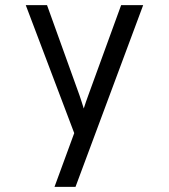

<svg xmlns="http://www.w3.org/2000/svg" viewBox="-20 -531 656 745"><path d="M191.5 194 268 -14.5 80 -511H162.5L288.5 -161Q292.5 -149.5 296.5 -136.8Q300.5 -124 305 -110Q309 -123 313.5 -135.8Q318 -148.5 322.5 -161L450 -511H535.5L273 194Z"/></svg>

Font: Overpass Mono Light
Style: Regular
Weight: 400
Monospace: yes
Version: Version 4.000